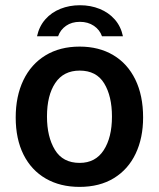

<svg xmlns="http://www.w3.org/2000/svg" viewBox="-20 -722 622 752"><path d="M41.5 -262Q41.5 -345 71.5 -407.8Q101.5 -470.5 158 -505Q214.5 -539.5 292 -539.5Q367.5 -539.5 423.5 -506.2Q479.5 -473 510 -410.5Q540.5 -348 540.5 -262Q540.5 -181.5 511.2 -120Q482 -58.5 426 -24.2Q370 10 291.5 10Q216 10 159.5 -22.5Q103 -55 72.2 -116.2Q41.5 -177.5 41.5 -262ZM292 -84Q354 -84 386.2 -133.8Q418.5 -183.5 418.5 -265.5Q418.5 -345.5 388 -395.5Q357.5 -445.5 292 -445.5Q229 -445.5 196.5 -397Q164 -348.5 164 -265.5Q164 -186.5 195 -135.2Q226 -84 292 -84ZM293 -636.5Q261 -636.5 238.8 -621Q216.5 -605.5 207.5 -580H125Q133.5 -619 157.5 -646.2Q181.5 -673.5 216.8 -687.5Q252 -701.5 293 -701.5Q335 -701.5 370.2 -687.2Q405.5 -673 429.5 -645.8Q453.5 -618.5 461.5 -580H379.5Q370.5 -605.5 347.5 -621Q324.5 -636.5 293 -636.5Z"/></svg>

Font: 1883 Sans SemiBold
Style: Regular
Weight: 600
Designer: 1883 Sans project is a fork of Public Sans.
Version: Version 1.009